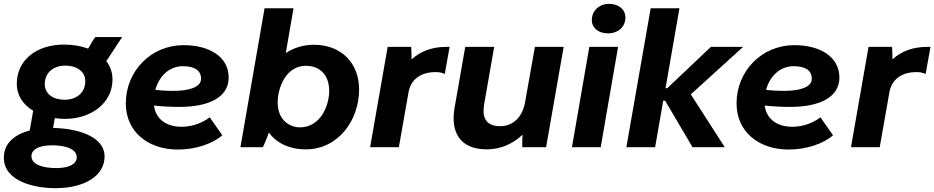

<svg xmlns="http://www.w3.org/2000/svg" viewBox="-38 -763 4842 995"><path d="M299 -147C436 -147 545 -230 545 -351C545 -389 533 -420 513 -446L595 -571H456C445 -557 431 -534 419 -511C381 -525 338 -532 294 -532C148 -532 49 -449 49 -329C49 -266 84 -219 134 -189L116 -87C38 -66 -20 -20 -18 57C-16 178 145 215 262 212C398 209 505 150 504 46C501 -64 348 -98 237 -100L246 -151C264 -148 281 -147 299 -147ZM259 108C180 109 125 88 125 47C125 12 162 -9 227 -10C281 -11 358 1 360 51C360 85 324 107 259 108ZM297 -246C238 -246 194 -276 194 -327C194 -388 241 -423 300 -423C361 -423 404 -392 404 -342C404 -282 358 -246 297 -246Z M884 12C976 12 1064 -18 1114 -62L1049 -155C1012 -127 960 -106 903 -106C825 -106 769 -145 760 -216C806 -211 850 -209 891 -209C1047 -209 1147 -260 1147 -361C1147 -471 1044 -529 913 -529C745 -529 614 -395 614 -227C614 -82 727 12 884 12ZM767 -297C786 -368 839 -420 910 -420C969 -420 1004 -399 1004 -355C1004 -310 940 -292 858 -292C828 -292 796 -294 767 -297Z M1208 0H1324C1332 -15 1346 -48 1355 -76C1395 -22 1461 11 1546 11C1717 11 1823 -142 1823 -299C1823 -437 1730 -531 1589 -531C1533 -531 1484 -515 1443 -488L1483 -720H1333ZM1516 -103C1466 -103 1401 -138 1401 -232C1401 -307 1443 -422 1547 -422C1622 -422 1668 -372 1668 -292C1668 -214 1622 -103 1516 -103Z M1880 0H2029L2079 -284C2090 -351 2144 -393 2229 -389C2242 -389 2257 -384 2267 -380L2292 -520H2274C2204 -520 2142 -499 2095 -455C2095 -477 2094 -501 2093 -520H1971Z M2485 11C2555 11 2620 -17 2670 -65C2668 -44 2668 -18 2669 0H2792L2883 -520H2734L2683 -233C2670 -157 2621 -109 2555 -109C2468 -109 2462 -169 2471 -223L2523 -520H2373L2318 -206C2295 -76 2347 11 2485 11Z M2926 0H3075L3165 -520H3016ZM3114 -590C3163 -590 3203 -622 3203 -672C3203 -713 3170 -743 3118 -743C3068 -743 3029 -708 3029 -659C3029 -619 3062 -590 3114 -590Z M3357 0 3399 -241H3409L3551 0H3718L3542 -274L3813 -520H3646L3420 -306H3411L3483 -720H3334L3208 0Z M4049 12C4141 12 4229 -18 4279 -62L4214 -155C4177 -127 4125 -106 4068 -106C3990 -106 3934 -145 3925 -216C3971 -211 4015 -209 4056 -209C4212 -209 4312 -260 4312 -361C4312 -471 4209 -529 4078 -529C3910 -529 3779 -395 3779 -227C3779 -82 3892 12 4049 12ZM3932 -297C3951 -368 4004 -420 4075 -420C4134 -420 4169 -399 4169 -355C4169 -310 4105 -292 4023 -292C3993 -292 3961 -294 3932 -297Z M4372 0H4521L4571 -284C4582 -351 4636 -393 4721 -389C4734 -389 4749 -384 4759 -380L4784 -520H4766C4696 -520 4634 -499 4587 -455C4587 -477 4586 -501 4585 -520H4463Z"/></svg>

Font: Fixel Display
Style: Bold Italic
Weight: 700
Italic angle: -10°
Designer: AlfaBravo + MacPaw
Foundry: Kyrylo Tkachov, Marchela Mozhyna, Serhii Makarenko, Maria Weinstein, Zakhar Kryvoshyya
Version: Version 1.210;Glyphs 3.2 (3217)